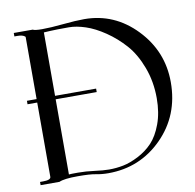

<svg xmlns="http://www.w3.org/2000/svg" viewBox="-76 -743 831 820"><g transform="rotate(-10 339.5 -333.0)"><path d="M271 -643Q212 -643 188 -641.5Q164 -640 162 -640V-365H340V-350H162V-24Q169 -25 201 -25Q236 -25 273 -20Q310 -15 335 -15Q366 -15 396.5 -21Q427 -27 463 -45.5Q499 -64 525.5 -92Q552 -120 570 -168.5Q588 -217 588 -280Q588 -352 564.5 -414.5Q541 -477 505 -517.5Q469 -558 425.5 -587.5Q382 -617 342.5 -630Q303 -643 271 -643ZM341 -666Q472 -666 565.5 -568.5Q659 -471 659 -337Q659 -193 563 -96.5Q467 0 329 0Q301 0 276 -5Q251 -10 198 -10Q138 -10 117 0H35V-14H48Q82 -14 82 -28V-350H40V-365H82V-630Q82 -631 82 -634L81 -636Q71 -645 48 -645H35V-660H117Q126 -655 157 -655Q194 -655 249 -660.5Q304 -666 341 -666Z"/></g></svg>

Font: kawoszeh
Style: Medium
Weight: 500
Version: Version 000.030